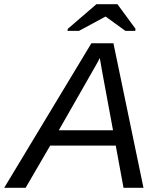

<svg xmlns="http://www.w3.org/2000/svg" viewBox="-61 -894 748 914"><path d="M527 0 490 -201H178L61 0H-41L374 -688H479L622 0ZM414 -618Q409 -607 396 -584L219 -274H477L427 -544ZM584 -757 583 -747H536L442 -815H441L315 -747H260L262 -757L398 -874H498Z"/></svg>

Font: Libra Sans Modern
Style: Italic
Weight: 400
Italic angle: -12°
Foundry: Stefan Peev, Context Ltd
Version: Version 1.000